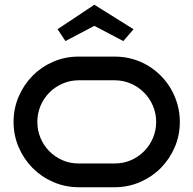

<svg xmlns="http://www.w3.org/2000/svg" viewBox="-20 -788 814 808"><path d="M736.8 -274.9Q736.8 -218.3 715.3 -168.5Q693.8 -118.7 657 -81.3Q620.1 -43.9 570.3 -22.2Q520.5 -0.5 463.9 0H310.1Q253.4 -0.5 203.6 -22.2Q153.8 -43.9 116.9 -81.3Q80.1 -118.7 58.6 -168.5Q37.1 -218.3 37.1 -274.9Q37.1 -331.5 58.6 -381.6Q80.1 -431.6 116.9 -469Q153.8 -506.3 203.6 -528.1Q253.4 -549.8 310.1 -549.8H463.9Q501.5 -549.8 536.6 -540Q571.8 -530.3 602.1 -512.2Q632.3 -494.1 657.2 -469Q682.1 -443.8 699.7 -413.3Q717.3 -382.8 727.1 -347.7Q736.8 -312.5 736.8 -274.9ZM637.2 -274.9Q637.2 -311 623.5 -342.8Q609.9 -374.5 586.4 -398.2Q563 -421.9 531.5 -435.8Q500 -449.7 463.9 -450.2H310.1Q273.9 -449.7 242.4 -435.8Q210.9 -421.9 187.5 -398.2Q164.1 -374.5 150.6 -342.8Q137.2 -311 137.2 -274.9Q137.2 -238.8 150.6 -207Q164.1 -175.3 187.5 -151.6Q210.9 -127.9 242.4 -114Q273.9 -100.1 310.1 -100.1H463.9Q500 -100.1 531.5 -114Q563 -127.9 586.4 -151.6Q609.9 -175.3 623.5 -207Q637.2 -238.8 637.2 -274.9ZM499 -615.2 377 -679.2 255.4 -615.2 222.2 -665 377 -768.1 542 -665Z"/></svg>

Font: Bruno Ace
Style: Regular
Weight: 400
Designer: Astigmatic (AOETI)
Foundry: Astigmatic (AOETI)
Version: Version 1.000